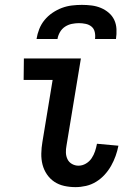

<svg xmlns="http://www.w3.org/2000/svg" viewBox="-20 -760 540 788"><path d="M290 8Q266 8 243.5 3Q221 -2 203 -14Q185 -26 172.5 -44.5Q160 -63 154.5 -84.5Q149 -106 149.5 -130Q150 -154 154 -177L196 -432H77L78 -520H312L253 -163Q250 -148 250.5 -133.5Q251 -119 257 -106.5Q263 -94 275.5 -87Q288 -80 302 -80Q318 -80 332.5 -88.5Q347 -97 356 -110.5Q365 -124 370 -139Q375 -154 378 -170L466 -162Q462 -141 454.5 -120Q447 -99 436 -79.5Q425 -60 409.5 -43Q394 -26 374.5 -14Q355 -2 333 3Q311 8 290 8ZM130 -600Q133 -620 141 -640.5Q149 -661 163 -678Q177 -695 195.5 -707.5Q214 -720 234 -727.5Q254 -735 275 -737.5Q296 -740 316 -740Q336 -740 356 -737.5Q376 -735 394 -727.5Q412 -720 426.5 -707.5Q441 -695 449 -678Q457 -661 458 -640.5Q459 -620 456 -600H370Q372 -614 369 -628Q366 -642 356 -650.5Q346 -659 332 -662Q318 -665 304 -665Q290 -665 275 -662Q260 -659 247 -650.5Q234 -642 226 -628Q218 -614 216 -600Z"/></svg>

Font: Iosevka Term Curly Semibold
Style: Italic
Weight: 600
Italic angle: -9°
Designer: Belleve Invis
Foundry: Belleve Invis
Version: Version 32.3.0